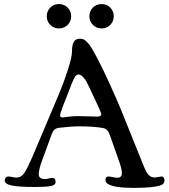

<svg xmlns="http://www.w3.org/2000/svg" viewBox="-20 -914 834 946"><path d="M227.8 -791.3Q210.4 -808.6 210.4 -834Q210.4 -859.4 227.8 -876.7Q245.1 -894 270.5 -894Q295.9 -894 313.2 -876.7Q330.6 -859.4 330.6 -834Q330.6 -808.6 313.2 -791.3Q295.9 -773.9 270.5 -773.9Q245.1 -773.9 227.8 -791.3ZM437.7 -791.3Q420.4 -808.6 420.4 -834Q420.4 -859.4 437.7 -876.7Q455.1 -894 480.5 -894Q505.9 -894 523.2 -876.7Q540.5 -859.4 540.5 -834Q540.5 -808.6 523.2 -791.3Q505.9 -773.9 480.5 -773.9Q455.1 -773.9 437.7 -791.3ZM234.9 -252.9 188.5 -126.5Q170.9 -79.1 170.9 -55.7Q170.9 -31.7 202.1 -31.7Q208.5 -31.7 220.9 -34.7Q233.4 -37.6 237.8 -37.6Q253.9 -37.6 253.9 -17.1Q253.9 -2 230 2.7Q206.1 7.3 149.9 7.3Q75.2 7.3 39.3 0.2Q3.4 -6.8 3.4 -24.4Q3.4 -33.2 8.3 -38.8Q13.2 -44.4 22 -44.4Q27.3 -44.4 39.8 -41.7Q52.2 -39.1 61 -39.1Q78.1 -39.1 90.1 -50.5Q102.1 -62 118.2 -94.5Q134.3 -127 165 -201.2L267.1 -442.9Q295.4 -510.3 314.9 -571.5Q334.5 -632.8 334.5 -657.7Q334.5 -690.9 343 -707Q351.6 -723.1 374.5 -723.1Q382.8 -723.1 390.4 -720.5Q397.9 -717.8 405.8 -709.7Q413.6 -701.7 418.9 -695.6Q424.3 -689.5 433.6 -673.6Q442.9 -657.7 447.5 -648.9Q452.1 -640.1 463.9 -618.2Q493.7 -560.5 525.1 -490.7Q556.6 -420.9 576.2 -373.5Q595.7 -326.2 628.9 -242.7Q662.1 -159.2 676.8 -124Q678.7 -118.7 683.3 -107.2Q688 -95.7 690.2 -90.8Q692.4 -85.9 696.3 -77.4Q700.2 -68.8 702.9 -64.7Q705.6 -60.5 709.7 -55.2Q713.9 -49.8 718 -46.9Q722.2 -43.9 727.1 -42Q738.3 -39.1 744.6 -39.6Q751 -40 760.7 -42.2Q770.5 -44.4 774.9 -44.4Q782.7 -44.4 786.6 -38.8Q790.5 -33.2 790.5 -25.4Q790.5 -7.3 772 -1Q735.4 11.7 638.7 11.7Q543.5 11.7 513.2 -6.8Q499.5 -14.6 499.5 -27.3Q499.5 -44.4 514.6 -44.4Q521 -44.4 535.9 -41.3Q550.8 -38.1 557.6 -38.1Q580.6 -38.1 580.6 -61.5Q580.6 -78.6 568.8 -113.8L522.5 -245.1Q516.6 -262.7 508.3 -272Q500 -281.2 485.8 -283.7Q437 -291.5 372.1 -291.5Q330.1 -291.5 270 -284.2Q256.3 -282.2 248.3 -275.1Q240.2 -268.1 234.9 -252.9ZM366.2 -341.8Q389.6 -341.8 420.9 -340.6Q452.1 -339.4 459 -339.4Q479 -339.4 479 -352.1Q479 -356 462.9 -392.1L418 -487.8Q409.7 -504.9 404.5 -514.2Q399.4 -523.4 388.4 -535.2Q377.4 -546.9 366.7 -546.9Q356.9 -546.9 349.9 -536.1Q342.8 -525.4 333.5 -502L288.1 -385.7Q275.9 -352.5 275.9 -346.2Q275.9 -341.3 278.1 -338.9Q280.3 -336.4 282.7 -335.9Q285.2 -335.4 290 -335.4Q292 -335.4 302.7 -337.2Q313.5 -338.9 330.8 -340.3Q348.1 -341.8 366.2 -341.8Z"/></svg>

Font: Cooper*
Style: Regular
Weight: 400
Designer: Owen Earl
Foundry: indestructible type*
Version: Version 0.001